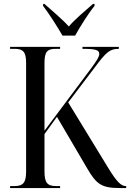

<svg xmlns="http://www.w3.org/2000/svg" viewBox="-20 -951 658 971"><path d="M296 -771H360C385 -816 426 -882 458 -921V-931H450C412 -897 361 -856 328 -817C294 -855 242 -898 205 -931H198V-921C228 -882 270 -816 296 -771ZM31 0H284V-10H264C220 -10 205 -26 205 -84V-273L268 -360L420 -101C468 -18 494 0 588 0H618V-10H616C593 -10 571 -30 526 -104L325 -433L457 -607C517 -688 535 -704 581 -704V-714H397V-704C465 -704 482 -698 482 -678C482 -664 470 -645 439 -603L205 -290V-632C205 -688 218 -704 261 -704H284V-714H31V-704H55C97 -704 112 -688 112 -633V-83C112 -26 96 -10 53 -10H31Z"/></svg>

Font: Noto Serif Display Condensed
Style: Regular
Weight: 400
Width: 3
Designer: Monotype Design Team
Foundry: Monotype Imaging Inc.
Version: Version 2.009